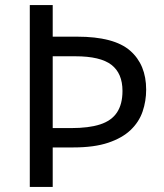

<svg xmlns="http://www.w3.org/2000/svg" viewBox="-20 -734 645 754"><path d="M554 -382Q554 -337 540 -296Q526 -255 493 -223.5Q460 -192 405 -173.5Q350 -155 268 -155H187V0H97V-714H187V-590H283Q428 -590 491 -535Q554 -480 554 -382ZM259 -231Q329 -231 373.5 -245.5Q418 -260 439.5 -292.5Q461 -325 461 -377Q461 -446 417.5 -479.5Q374 -513 276 -513H187V-231Z"/></svg>

Font: Noto Sans Canadian Aboriginal
Style: Regular
Weight: 400
Designer: Monotype Design Team, Typotheque's Kevin King
Foundry: Monotype Imaging Inc.
Version: Version 2.002